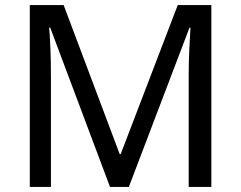

<svg xmlns="http://www.w3.org/2000/svg" viewBox="-20 -734 947 754"><path d="M412 0 177 -626H173Q176 -595 178 -542.5Q180 -490 180 -433V0H97V-714H230L450 -129H454L678 -714H810V0H721V-439Q721 -491 723.5 -542Q726 -593 728 -625H724L486 0Z"/></svg>

Font: Noto Sans Tifinagh Air
Style: Regular
Weight: 400
Designer: JamraPatel
Foundry: JamraPatel LLC
Version: Version 2.006; ttfautohint (v1.8.4.7-5d5b)